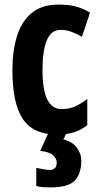

<svg xmlns="http://www.w3.org/2000/svg" viewBox="-20 -576 437 836"><path d="M230 10Q124 10 79 -58.5Q34 -127 34 -270Q34 -354 54 -418.5Q74 -483 118 -519.5Q162 -556 234 -556Q284 -556 315 -546.5Q346 -537 372 -521L337 -416Q310 -431 288 -438.5Q266 -446 244 -446Q203 -446 184 -401Q165 -356 165 -270Q165 -101 248 -101Q280 -101 305.5 -112Q331 -123 360 -145V-31Q330 -8 299 1Q268 10 230 10ZM334 123Q334 180 306 210Q278 240 199 240Q182 240 167.5 239Q153 238 138 234V155Q153 158 170 161Q187 164 198 164Q210 164 218.5 156.5Q227 149 227 132Q227 114 210.5 99.5Q194 85 155 81L192 0H271L256 31Q296 41 315 67.5Q334 94 334 123Z"/></svg>

Font: Noto Sans Gujarati ExtraCondensed
Style: Bold
Weight: 700
Width: 2
Designer: Jelle Bosma - Monotype Design Team, Universal Thirst
Foundry: Monotype Imaging Inc.
Version: Version 2.106; ttfautohint (v1.8.4.7-5d5b)